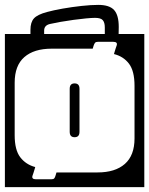

<svg xmlns="http://www.w3.org/2000/svg" viewBox="-40 -745 610 785"><path d="M445.5 -635Q445.5 -620.5 445 -606H550V20H-20V-606H84.5Q84.5 -614.5 84.5 -623Q84.5 -654 98.8 -669.8Q113 -685.5 152.5 -696Q178 -703 216.2 -709.8Q254.5 -716.5 293.8 -720.8Q333 -725 361.5 -725Q407.5 -725 426.5 -704Q445.5 -683 445.5 -635ZM140.5 -620V-606H388.5V-633Q388.5 -652.5 380.5 -662.2Q372.5 -672 348.5 -672Q336 -672 312.2 -669.8Q288.5 -667.5 260.8 -663.8Q233 -660 207.2 -655.5Q181.5 -651 164.5 -647Q140.5 -641.5 140.5 -620ZM171 -546Q99 -546 59.5 -511.5Q20 -477 20 -407V-192Q20 -131.5 43 -101.8Q66 -72 104 -62Q104 -62 101.8 -54.2Q99.5 -46.5 96.8 -38Q94 -29.5 93 -27Q88 -12 107 -12H170Q178.5 -12 181.8 -15.8Q185 -19.5 187 -27L191 -40H359Q431 -40 470.5 -74.8Q510 -109.5 510 -179V-394Q510 -455 487.2 -484.8Q464.5 -514.5 426 -524Q426 -524 428.2 -531.8Q430.5 -539.5 433.2 -548Q436 -556.5 437 -559Q442 -574 423 -574H360Q352 -574 348.8 -570.2Q345.5 -566.5 343 -559L339 -546ZM285 -206Q285 -184 265 -184Q245 -184 245 -206V-382Q245 -404 265 -404Q285 -404 285 -382Z"/></svg>

Font: Honk Rounded
Style: Regular
Weight: 400
Designer: Noopur Datye & Yesha Goshar
Foundry: Ek Type
Version: Version 1.000